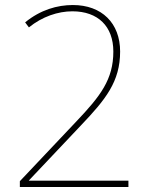

<svg xmlns="http://www.w3.org/2000/svg" viewBox="-20 -744 610 764"><path d="M491 0V-25H95V-26L303 -246C400 -348 458 -419 458 -539C458 -652 385 -724 270 -724C208 -724 141 -705 80 -655L95 -635C148 -678 211 -699 268 -699C370 -699 431 -639 431 -539C431 -428 380 -362 283 -260L59 -23V0Z"/></svg>

Font: Noto Sans Arabic Thin
Style: Regular
Weight: 100
Designer: Monotype Design Team, Nadine Chahine, Nizar Qandah and Khaled Hosny
Foundry: Monotype Imaging Inc.
Version: Version 2.012